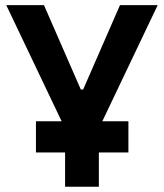

<svg xmlns="http://www.w3.org/2000/svg" viewBox="-20 -713 626 733"><path d="M117.2 -130.9V-250H470.2V-130.9ZM235.8 -207 3.9 -693.4H147.9L288.6 -371.1H297.4L438 -693.4H582L350.1 -207ZM228.5 0V-341.8H357.4V0Z"/></svg>

Font: Cascadia Code PL
Style: Regular
Weight: 400
Monospace: yes
Designer: Aaron Bell
Foundry: Saja Typeworks
Version: Version 2102.003